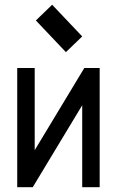

<svg xmlns="http://www.w3.org/2000/svg" viewBox="-20 -785 490 805"><path d="M324.7 -632.3 256.3 -566.4 130.4 -699.2 198.7 -765.1ZM52.2 0V-500H125.5V-155.3L333.5 -500H397.9V0H324.7V-343.8L117.2 0Z"/></svg>

Font: Anka/Coder Narrow
Style: Regular
Weight: 400
Width: 3
Monospace: yes
Version: Version 001.100